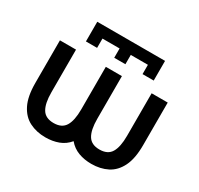

<svg xmlns="http://www.w3.org/2000/svg" viewBox="-151 -892 1131 1090"><g transform="rotate(30 415.0 -347.0)"><path d="M192.4 -576.2V-705.1H636.7V-576.2H563.5V-637.2H451.2V-576.2H377.9V-637.2H265.6V-576.2ZM467.8 -507.8V-228.5Q467.8 -155.8 489.7 -119.4Q511.7 -83 564.9 -83Q618.7 -83 640.6 -119.4Q662.6 -155.8 662.6 -228.5V-507.8H768.1V-228.5Q768.1 -140.6 741.9 -88.1Q715.8 -35.6 670.2 -12.5Q624.5 10.7 565.9 10.7Q519.5 10.7 481 -3.7Q442.4 -18.1 415 -50.8Q388.2 -18.1 349.6 -3.7Q311 10.7 264.6 10.7Q206.1 10.7 160.2 -12.5Q114.3 -35.6 87.9 -88.1Q61.5 -140.6 61.5 -228.5V-507.8H167V-228.5Q167 -155.8 189 -119.4Q210.9 -83 264.6 -83Q317.9 -83 340.1 -119.4Q362.3 -155.8 362.3 -228.5V-507.8Z"/></g></svg>

Font: Giphurs Medium
Style: Regular
Weight: 500
Version: Version 0.920; ttfautohint (v1.8.4.7-5d5b)